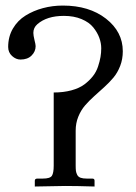

<svg xmlns="http://www.w3.org/2000/svg" viewBox="-20 -678 497 700"><path d="M427.7 -491.2Q427.7 -462.4 418.2 -437.7Q408.7 -413.1 393.6 -395Q378.4 -377 360.1 -360.4Q341.8 -343.8 323.5 -327.4Q305.2 -311 290 -293.5Q274.9 -275.9 265.4 -252.4Q255.9 -229 255.9 -201.7V-75.2Q255.9 -62 256.8 -54.9Q257.8 -47.9 261.5 -40.5Q265.1 -33.2 273.7 -30Q282.2 -26.9 296.4 -26.9H316.4Q324.7 -26.9 324.7 -19.5V2Q259.3 0 217.8 0L106.9 2V-19Q106.9 -26.9 116.2 -26.9H135.7Q162.6 -26.9 169.2 -37.1Q175.8 -47.4 175.8 -73.7V-340.8Q211.4 -340.8 240.2 -348.6Q269 -356.4 287.4 -370.1Q305.7 -383.8 318.4 -399.9Q331.1 -416 337.4 -435.3Q343.8 -454.6 346.4 -470.2Q349.1 -485.8 349.1 -502Q349.1 -521 342 -540.3Q335 -559.6 320.1 -578.1Q305.2 -596.7 277.3 -608.4Q249.5 -620.1 212.9 -620.1Q150.9 -620.1 116.2 -589.8Q101.6 -577.1 101.6 -558.1Q101.6 -548.8 105.7 -532.2Q109.9 -515.6 109.9 -509.8Q109.9 -490.2 95.2 -475.6Q80.6 -460.9 54.7 -460.9Q38.1 -460.9 23.9 -473.9Q9.8 -486.8 9.8 -506.8Q9.8 -544.4 27.1 -574Q44.4 -603.5 73.2 -621.3Q102.1 -639.2 136.7 -648.4Q171.4 -657.7 209 -657.7Q305.2 -657.7 366.5 -609.9Q427.7 -562 427.7 -491.2Z"/></svg>

Font: Libertinage
Style: l
Weight: 400
Designer: OSP
Foundry: OSP
Version: Version 1.0; 2008; OFL relea